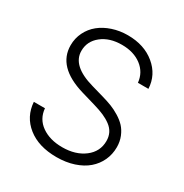

<svg xmlns="http://www.w3.org/2000/svg" viewBox="-173 -872 974 1019"><g transform="rotate(30 314.5 -363.0)"><path d="M491.5 -545.5Q485.4 -605.8 438 -641.9Q390.6 -677.9 318.2 -677.9Q242.5 -677.9 194.6 -639.7Q146.7 -601.6 146.7 -542.6Q146.7 -451 291.5 -410.2L368.3 -388.1Q399.1 -379.3 424.5 -369.5Q449.9 -359.7 477.3 -343Q504.6 -326.3 523.1 -306.5Q541.5 -286.6 553.6 -257.3Q565.7 -228 565.7 -193.2Q565.7 -149.5 548.3 -111.9Q530.9 -74.2 498.9 -46.7Q467 -19.2 419.2 -3.4Q371.4 12.4 313.6 12.4Q203.8 12.4 136.7 -41Q69.6 -94.5 63.6 -181.8H131.7Q137.1 -119 187.5 -83.6Q237.9 -48.3 313.6 -48.3Q395.6 -48.3 448.5 -88.8Q501.4 -129.3 501.4 -194.2Q501.4 -221.2 490.8 -242.5Q480.1 -263.8 458.8 -279.7Q437.5 -295.5 411.8 -306.6Q386 -317.8 349.4 -328.5L262.4 -354Q82.4 -407.3 82.4 -539.8Q82.4 -582.7 100.7 -619.9Q119 -657 150.7 -682.7Q182.5 -708.5 226.4 -723Q270.2 -737.6 320 -737.6Q420.5 -737.6 486.2 -683.2Q551.8 -628.9 555.8 -545.5Z"/></g></svg>

Font: Inter Light BETA
Style: Regular
Weight: 300
Designer: Rasmus Andersson
Foundry: rsms
Version: Version 3.011;git-f93a4a705